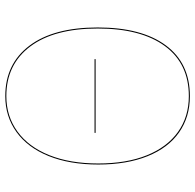

<svg xmlns="http://www.w3.org/2000/svg" viewBox="-26 -704 739 727"><g transform="rotate(-90 343.5 -340.5)"><path d="M603 -340Q603 -174 535.5 -82.5Q468 9 343 9Q264 9 205.5 -32Q147 -73 115.5 -151.5Q84 -230 84 -338Q84 -446 116 -525.5Q148 -605 207 -647.5Q266 -690 343 -690Q465 -690 534 -598.5Q603 -507 603 -340ZM88 -338Q88 -231 119 -154Q150 -77 207.5 -36Q265 5 343 5Q466 5 532.5 -85.5Q599 -176 599 -340Q599 -505 531 -595.5Q463 -686 343 -686Q267 -686 209 -644Q151 -602 119.5 -523.5Q88 -445 88 -338ZM483 -348H204V-352H483Z"/></g></svg>

Font: FiraGO Four
Style: Regular
Weight: 100
Designer: bBox Type
Foundry: bBox Type GmbH
Version: Version 1.001